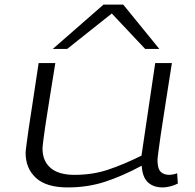

<svg xmlns="http://www.w3.org/2000/svg" viewBox="-20 -810 855 840"><path d="M276 10Q183 10 137.5 -31.5Q92 -73 92 -142Q92 -146 93 -154Q94 -162 96.5 -182.5Q99 -203 105 -244Q111 -285 122 -355.5Q133 -426 149 -534H222Q206 -435 195.5 -369.5Q185 -304 179 -264Q173 -224 170.5 -203.5Q168 -183 167 -174Q166 -165 166 -160Q166 -106 201 -75.5Q236 -45 306 -45Q385 -45 452.5 -67.5Q520 -90 599 -129L659 -534H732Q714 -418 702 -342.5Q690 -267 683.5 -222Q677 -177 674 -154Q671 -131 670 -122.5Q669 -114 669 -111Q669 -73 682.5 -59Q696 -45 721 -45Q725 -45 735 -46.5Q745 -48 755 -52L758 -7Q743 1 724.5 5.5Q706 10 692 10Q651 10 627 -12.5Q603 -35 600 -85Q514 -39 438.5 -14.5Q363 10 276 10ZM211 -596 433 -790H519L677 -596H615L469 -751L274 -596Z"/></svg>

Font: Georama ExtraExtended Light
Style: Italic
Weight: 300
Width: 8
Italic angle: -9°
Designer: Jean-Baptiste Levee
Foundry: Production Type
Version: Version 1.000